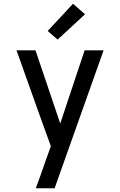

<svg xmlns="http://www.w3.org/2000/svg" viewBox="-20 -788 640 1023"><path d="M171 215Q185 177 198.5 139Q212 101 225 63L251 -9L188 -183L68 -520H169L301 -130L431 -520H532L271 215ZM287 -577 234 -623 369 -768 433 -712Z"/></svg>

Font: Iosevka Aile Medium
Style: Regular
Weight: 500
Designer: Belleve Invis
Foundry: Belleve Invis
Version: Version 27.3.5; ttfautohint (v1.8.4)